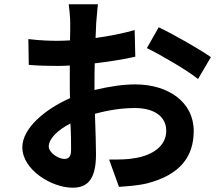

<svg xmlns="http://www.w3.org/2000/svg" viewBox="-20 -829 1040 894"><path d="M420 -445C420 -474 420 -503 421 -534C486 -542 554 -552 610 -565L607 -689C555 -674 490 -661 425 -652C426 -677 427 -700 428 -723C431 -747 433 -790 436 -809H300C303 -790 307 -744 307 -722C307 -705 307 -676 306 -641C286 -640 268 -639 249 -639C213 -639 172 -640 112 -647L114 -527C157 -523 207 -522 252 -522C268 -522 286 -523 305 -524V-441C305 -418 305 -395 306 -372C185 -318 84 -230 84 -143C84 -38 221 45 318 45C382 45 427 13 427 -110C427 -145 425 -219 422 -299C483 -316 547 -326 608 -326C696 -326 754 -288 754 -220C754 -148 689 -106 610 -93C575 -86 533 -86 488 -86L534 41C573 38 617 36 664 25C821 -15 882 -102 882 -219C882 -355 762 -436 610 -436C554 -436 492 -427 420 -410ZM664 -605C726 -575 855 -500 902 -461L962 -563C909 -600 796 -665 719 -702ZM279 -89C252 -89 207 -118 207 -147C207 -182 247 -223 308 -254C311 -202 311 -157 311 -132C311 -97 298 -89 279 -89Z"/></svg>

Font: Spoqa Han Sans Neo Bold
Style: Bold
Weight: 700
Designer: [Spoqa Han Sans Neo] Dong-huui Kim  Younghwa Kang  Yujin Lee  [Noto Sans] Ryoko NISHIZUKA  (kana & ideographs); Paul D. 
Foundry: Spoqa (http://www.spoqa-han-sans.com)
Version: Version 1.000